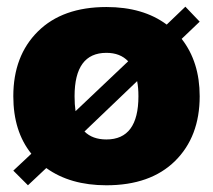

<svg xmlns="http://www.w3.org/2000/svg" viewBox="-20 -547 640 577"><path d="M64 9.8 20 -34.2 74.2 -85Q20 -152.3 20 -257.8Q20 -379.4 94 -452.6Q168 -525.9 299.8 -525.9Q410.2 -525.9 481 -473.1L537.1 -526.9L580.1 -481.9L525.9 -430.2Q580.1 -360.8 580.1 -257.8Q580.1 -136.2 506.1 -63.2Q432.1 9.8 299.8 9.8Q190.9 9.8 119.1 -42ZM299.8 -127.9Q396 -127.9 396 -257.8Q396 -284.2 392.1 -303.2L233.9 -151.9Q257.8 -127.9 299.8 -127.9ZM204.1 -257.8Q204.1 -232.9 207 -212.9L365.2 -362.8Q341.3 -388.2 299.8 -388.2Q204.1 -388.2 204.1 -257.8Z"/></svg>

Font: Creato Display Black
Style: Regular
Weight: 900
Version: Version 1.000